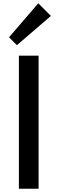

<svg xmlns="http://www.w3.org/2000/svg" viewBox="-20 -1149 350 1169"><path d="M290 -1052 83 -874 35 -922 213 -1129ZM215 0H95V-810H215Z"/></svg>

Font: Sinkin Sans 500 Medium
Style: 500 Medium
Weight: 500
Designer: Keith Bates
Foundry: K-Type
Version: Sinkin Sans (version 1.0)  by Keith Bates   •   © 2014   www